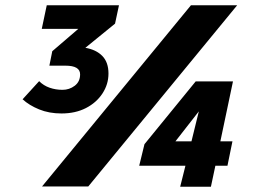

<svg xmlns="http://www.w3.org/2000/svg" viewBox="-20 -710 985 731"><path d="M66 -332 129 -401Q146 -384 169 -376Q192 -368 218 -368Q244 -368 264.5 -383.5Q285 -399 285 -427Q285 -460 229 -460H168L179 -515L278 -600H139L158 -690H433L418 -620L305 -528Q346 -521 369.5 -497Q393 -473 393 -430Q393 -389 370 -354Q347 -319 307 -298.5Q267 -278 214 -278Q167 -278 129 -293.5Q91 -309 66 -332ZM140 0 707 -690H883L316 0ZM510 -79 530 -161 725 -400H867L819 -172H865L846 -79H800L783 1H666L686 -79ZM648 -172H709L737 -286Z"/></svg>

Font: Radio Canada
Style: Bold Italic
Weight: 700
Italic angle: -12°
Designer: Charles Daoud, Etienne Aubert Bonn, Alexandre Saumier Demers, Jacques Le Bailly
Foundry: Radio-Canada
Version: Version 2.104; ttfautohint (v1.8.4.7-5d5b);gftools[0.9.28.de